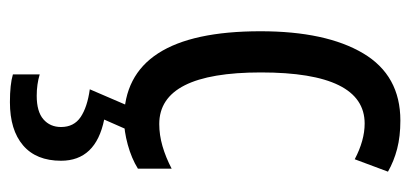

<svg xmlns="http://www.w3.org/2000/svg" viewBox="-240 -347 827 387"><g transform="rotate(90 173.5 -153.5)"><path d="M221 10Q43 10 43 -265Q43 -397 87.5 -472Q132 -547 223 -547Q255 -547 280 -540.5Q305 -534 326 -522L301 -455Q263 -475 229 -475Q126 -475 126 -266Q126 -61 230 -61Q252 -61 274.5 -67.5Q297 -74 320 -86V-18Q299 -5 271.5 2.5Q244 10 221 10ZM304 137Q304 187 273 213.5Q242 240 186 240Q150 240 130 234V180Q150 186 173 186Q205 186 220.5 172.5Q236 159 236 137Q236 111 216 97.5Q196 84 160 79L194 0H243L221 50Q304 67 304 137Z"/></g></svg>

Font: Noto Sans Lao ExtraCondensed
Style: Regular
Weight: 400
Width: 2
Designer: Monotype Design Team
Foundry: Monotype Imaging Inc.
Version: Version 2.003; ttfautohint (v1.8.4.7-5d5b)